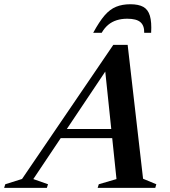

<svg xmlns="http://www.w3.org/2000/svg" viewBox="-94 -908 823 928"><path d="M174.5 -240.5 189 -284.5H514.5L500 -240.5ZM597.5 -44 661.5 -17.5 656.5 0H378L383.5 -17.5L469 -42.5L411.5 -593.5L436.5 -594.5L67 -42.5L138 -17.5L132.5 0H-74L-68.5 -17.5L12.5 -43L453.5 -691H523ZM521 -817.5Q493 -817.5 470 -810.2Q447 -803 429 -788Q411 -773 397.5 -749.5H356.5Q385.5 -803 411.2 -833Q437 -863 467 -875.2Q497 -887.5 536 -887.5Q575.5 -887.5 598.5 -874.8Q621.5 -862 630.5 -831.8Q639.5 -801.5 636.5 -749.5H603Q604 -784 584.8 -800.8Q565.5 -817.5 521 -817.5Z"/></svg>

Font: Newsreader 36pt SemiBold
Style: Italic
Weight: 600
Italic angle: -17°
Designer: Hugues Gentile
Foundry: Production Type
Version: Version 1.003